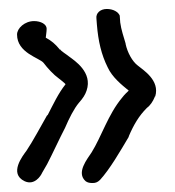

<svg xmlns="http://www.w3.org/2000/svg" viewBox="-20 -454 389 428"><path d="M18 -377C18 -336 68 -325 77 -314C86 -302 100 -287 110 -280C110 -280 127 -267 126 -266C110 -246 99 -222 86 -197H85C73 -176 52 -137 39 -118C31 -107 -1 -67 35 -50C57 -40 71 -62 74 -69L85 -88C96 -109 114 -148 125 -169C134 -190 145 -212 156 -225C165 -235 170 -243 173 -252C187 -293 146 -319 134 -328C128 -333 116 -340 114 -344L113 -343V-344C103 -356 95 -363 82 -370C82 -372 84 -383 84 -390C84 -400 71 -407 56 -407C35 -407 18 -391 18 -377ZM171 -50C175 -47 180 -46 186 -46C192 -46 197 -47 203 -53C225 -77 248 -117 267 -149V-150C278 -176 290 -196 307 -213C315 -219 321 -228 325 -238V-239H326C337 -275 299 -298 287 -308C275 -317 264 -337 260 -356V-357C256 -371 250 -388 248 -404L247 -418V-419C244 -427 233 -434 218 -434C204 -434 193 -425 195 -412L196 -399C199 -362 206 -332 220 -304C230 -282 251 -265 267 -252C264 -249 258 -244 252 -236C221 -199 206 -149 184 -114C175 -100 149 -69 171 -50Z"/></svg>

Font: Stray Cat
Style: BdCn
Weight: 700
Version: Version 1.0